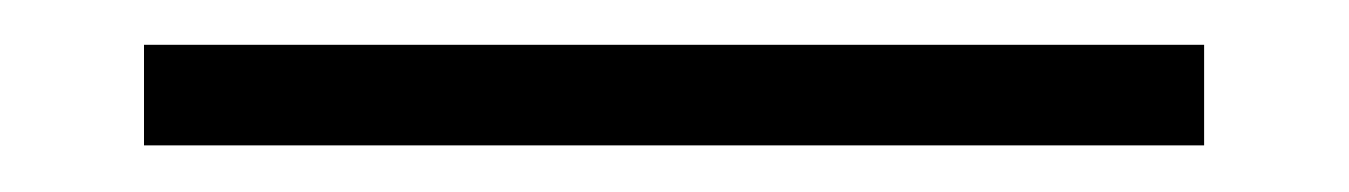

<svg xmlns="http://www.w3.org/2000/svg" viewBox="-20 -5 590 84"><path d="M43 58.6V14.6H506.8V58.6Z"/></svg>

Font: GenYoMin TW TTF ExtraLight
Style: Regular
Weight: 250
Version: Version 1.300